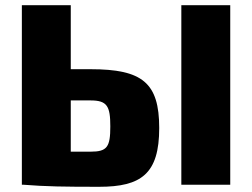

<svg xmlns="http://www.w3.org/2000/svg" viewBox="-20 -710 969 738"><path d="M328 -444H252V-690H64V0H69C156 7 229 8 361 8C523 8 592 -42 592 -218C592 -392 527 -444 328 -444ZM677 -690V0H865V-690ZM328 -127H252V-324H328C392 -324 404 -302 404 -224C404 -145 392 -127 328 -127Z"/></svg>

Font: Exo 2 Extra Bold
Style: Regular
Weight: 800
Designer: Natanael Gama
Version: Version 1.001;PS 001.001;hotconv 1.0.88;makeotf.lib2.5.64775